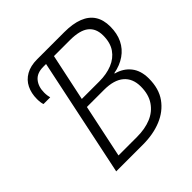

<svg xmlns="http://www.w3.org/2000/svg" viewBox="-187 -864 1014 1014"><g transform="rotate(-45 320.0 -357.0)"><path d="M114 0 253 -663H232Q185 -663 162 -635Q139 -607 139 -563Q139 -551 140.5 -540.5Q142 -530 144 -523H94Q91 -530 89.5 -541.5Q88 -553 88 -566Q88 -609 104.5 -642.5Q121 -676 154.5 -695Q188 -714 237 -714H439Q504 -714 547 -697Q590 -680 611.5 -646.5Q633 -613 633 -563Q633 -511 614 -472Q595 -433 559 -408Q523 -383 474 -374V-371Q524 -358 553.5 -321Q583 -284 583 -225Q583 -149 547.5 -99.5Q512 -50 451.5 -25Q391 0 313 0ZM321 -51Q380 -51 425 -69.5Q470 -88 496.5 -127Q523 -166 523 -225Q523 -285 485 -317.5Q447 -350 373 -350H245L182 -51ZM387 -399Q441 -399 483 -416Q525 -433 549 -467.5Q573 -502 573 -556Q573 -609 539 -636Q505 -663 431 -663H312L256 -399Z"/></g></svg>

Font: Noto Sans Display Light
Style: Italic
Weight: 300
Italic angle: -12°
Designer: Monotype Design Team
Foundry: Monotype Imaging Inc.
Version: Version 2.003